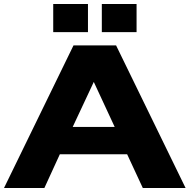

<svg xmlns="http://www.w3.org/2000/svg" viewBox="-22 -936 944 956"><path d="M-2 0 344 -710H556L902 0H689L611 -168H276L199 0ZM340 -304H549L445 -528ZM485 -776V-916H658V-776ZM243 -776V-916H416V-776Z"/></svg>

Font: Special Gothic Expanded One
Style: Regular
Weight: 400
Designer: Alistair McCready
Foundry: Monolith
Version: Version 1.010; ttfautohint (v1.8.4.7-5d5b)